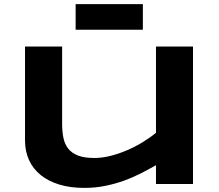

<svg xmlns="http://www.w3.org/2000/svg" viewBox="-20 -898 1067 937"><path d="M283.2 -670.9V-293Q283.2 -255.4 289.6 -224.9Q295.9 -194.3 313 -172.6Q330.1 -150.9 360.8 -138.9Q391.6 -127 440.9 -127Q478 -127 518.8 -137.2Q559.6 -147.5 599.6 -164.6Q639.6 -181.6 676 -203.9Q712.4 -226.1 741.2 -250V-670.9H921.9V0H741.2V-91.8Q707 -72.3 668.5 -52.5Q629.9 -32.7 586.4 -16.8Q543 -1 494.1 9Q445.3 19 391.1 19Q323.2 19 269.5 2.7Q215.8 -13.7 178.7 -43.7Q141.6 -73.7 121.8 -116.5Q102.1 -159.2 102.1 -211.9V-670.9ZM349.1 -752.9V-877.9H677.2V-752.9Z"/></svg>

Font: REH Gaming
Style: Gaming
Weight: 700
Designer: Astigmatic (AOETI)
Foundry: Astigmatic (AOETI)
Version: Version 1.001 2011